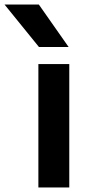

<svg xmlns="http://www.w3.org/2000/svg" viewBox="-92 -828 403 848"><path d="M77.5 0V-545H214V0ZM80 -620.5 -72 -808H79.5L211 -620.5Z"/></svg>

Font: Encode Sans Expanded SemiBold
Style: Regular
Weight: 600
Width: 7
Designer: Multiple Designers
Foundry: Impallari Type
Version: Version 3.000; ttfautohint (v1.8.3) -l 8 -r 50 -G 200 -x 14 